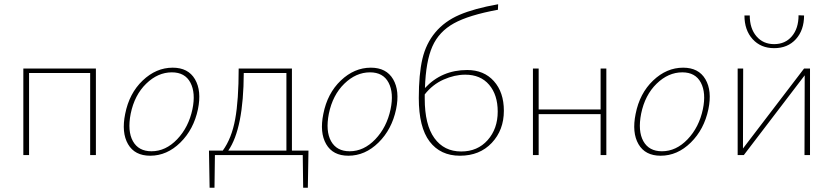

<svg xmlns="http://www.w3.org/2000/svg" viewBox="-20 -731 3928 905"><path d="M432 -408V0H405V-387H117V0H90V-408Z M688 3Q615 3 583.5 -51.5Q552 -106 570 -194Q589 -291 652.5 -351.5Q716 -412 794 -412Q867 -412 899 -357.5Q931 -303 913 -216Q893 -121 830 -59Q767 3 688 3ZM694 -18Q761 -18 815 -74.5Q869 -131 887 -216Q903 -293 877.5 -341.5Q852 -390 790 -390Q724 -390 669 -336.5Q614 -283 596 -195Q580 -113 606.5 -65.5Q633 -18 694 -18Z M1434 -21 1431 154H1409L1407 0H993L991 154H968L965 -21H1030Q1072 -79 1088.5 -169Q1105 -259 1105 -408H1356V-21ZM1056 -21H1330V-387H1129Q1128 -125 1056 -21Z M1622 3Q1549 3 1517.5 -51.5Q1486 -106 1504 -194Q1523 -291 1586.5 -351.5Q1650 -412 1728 -412Q1801 -412 1833 -357.5Q1865 -303 1847 -216Q1827 -121 1764 -59Q1701 3 1622 3ZM1628 -18Q1695 -18 1749 -74.5Q1803 -131 1821 -216Q1837 -293 1811.5 -341.5Q1786 -390 1724 -390Q1658 -390 1603 -336.5Q1548 -283 1530 -195Q1514 -113 1540.5 -65.5Q1567 -18 1628 -18Z M2182 -401Q2261 -401 2308 -348.5Q2355 -296 2355 -209Q2355 -118 2298 -57.5Q2241 3 2148 3Q2056 3 2005 -64Q1954 -131 1954 -269Q1954 -381 1971 -453.5Q1988 -526 2032 -578.5Q2076 -631 2145.5 -661Q2215 -691 2328 -711L2327 -685Q2190 -660 2119.5 -621Q2049 -582 2018 -512Q1987 -442 1983 -316Q2062 -401 2182 -401ZM2154 -17Q2231 -17 2278.5 -70.5Q2326 -124 2326 -205Q2326 -284 2285.5 -331.5Q2245 -379 2173 -379Q2123 -379 2071 -356Q2019 -333 1982 -286V-266Q1982 -143 2027.5 -80Q2073 -17 2154 -17Z M2811 -408H2838V0H2811V-193H2519V0H2492V-408H2519V-215H2811Z M3094 3Q3021 3 2989.5 -51.5Q2958 -106 2976 -194Q2995 -291 3058.5 -351.5Q3122 -412 3200 -412Q3273 -412 3305 -357.5Q3337 -303 3319 -216Q3299 -121 3236 -59Q3173 3 3094 3ZM3100 -18Q3167 -18 3221 -74.5Q3275 -131 3293 -216Q3309 -293 3283.5 -341.5Q3258 -390 3196 -390Q3130 -390 3075 -336.5Q3020 -283 3002 -195Q2986 -113 3012.5 -65.5Q3039 -18 3100 -18Z M3629 -504Q3566 -504 3527.5 -546.5Q3489 -589 3489 -658H3514Q3514 -597 3545.5 -560Q3577 -523 3629 -523Q3681 -523 3712.5 -560Q3744 -597 3744 -659L3770 -658Q3770 -589 3731.5 -546.5Q3693 -504 3629 -504ZM3798 -408V0H3772L3773 -376L3486 0H3457V-408H3483L3482 -31L3770 -408Z"/></svg>

Font: EauTestText Extralight
Style: Italic
Weight: 250
Italic angle: -12°
Designer: Christian Thalmann (Catharsis Fonts)
Version: Version 0.001;PS 000.001;hotconv 1.0.88;makeotf.lib2.5.64775